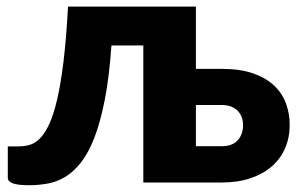

<svg xmlns="http://www.w3.org/2000/svg" viewBox="-20 -538 888 566"><path d="M633 -335Q687.5 -335 725.8 -321.8Q764 -308.5 788 -285.8Q812 -263 823 -233Q834 -203 834 -170Q834 -132.5 820.5 -101.2Q807 -70 781.2 -47.5Q755.5 -25 718.2 -12.5Q681 0 634 0H402.5V-404H308.5Q302 -311 289 -244.5Q276 -178 258.2 -132.2Q240.5 -86.5 218.5 -58.8Q196.5 -31 171.8 -16.2Q147 -1.5 120.2 3.2Q93.5 8 66 8Q31.5 8 17.2 2.2Q3 -3.5 3 -13.5V-106.5H35.5Q51.5 -106.5 67 -110.8Q82.5 -115 97 -129.2Q111.5 -143.5 124.5 -170.8Q137.5 -198 148.2 -243.8Q159 -289.5 167.2 -356.8Q175.5 -424 180.5 -518.5H557.5V-335ZM633.5 -107Q664.5 -107 680.5 -124.2Q696.5 -141.5 696.5 -169.5Q696.5 -181 692.8 -191.8Q689 -202.5 681.2 -210.8Q673.5 -219 661.5 -223.8Q649.5 -228.5 633.5 -228.5H557.5V-107Z"/></svg>

Font: Lato
Style: Regular
Weight: 900
Designer: Lukasz Dziedzic with Adam Twardoch and Botio Nikoltchev
Foundry: tyPoland Lukasz Dziedzic
Version: Version 2.010; 2014-09-01; http://www.latofonts.com/; ttfaut